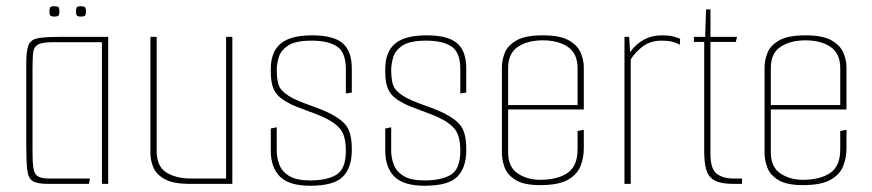

<svg xmlns="http://www.w3.org/2000/svg" viewBox="-20 -588 2787 614"><path d="M133 0Q99 0 84.5 -9Q70 -18 67 -45Q64 -72 64 -125V-387Q64 -426 71 -443.5Q78 -461 100 -465.5Q122 -470 167 -470H326V0H306V-453H147Q113 -453 100 -444.5Q87 -436 85.5 -416.5Q84 -397 84 -362V-103Q84 -68 87 -49.5Q90 -31 101.5 -24Q113 -17 138 -17H268L264 0ZM238 -535Q227 -535 225 -539.5Q223 -544 223 -551Q223 -559 225 -563.5Q227 -568 238 -568Q251 -568 253 -563.5Q255 -559 255 -551Q255 -544 253 -539.5Q251 -535 238 -535ZM154 -535Q142 -535 140 -539.5Q138 -544 138 -551Q138 -559 140 -563.5Q142 -568 154 -568Q166 -568 168 -563.5Q170 -559 170 -551Q170 -544 168 -539.5Q166 -535 154 -535Z M587 0Q533 0 506 -15.5Q479 -31 470 -53.5Q461 -76 461 -98V-470H481V-105Q481 -56 512 -36.5Q543 -17 592 -17H703V-470H723V0Z M972 6Q904 6 875 -23.5Q846 -53 846 -106V-177L865 -181V-106Q865 -83 873.5 -61Q882 -39 905 -25Q928 -11 972 -11Q1025 -11 1055.5 -29Q1086 -47 1086 -106Q1086 -151 1070 -173Q1054 -195 1013 -214Q1007 -217 991.5 -223Q976 -229 958 -235.5Q940 -242 925.5 -248Q911 -254 906 -257Q884 -268 871 -280.5Q858 -293 852 -311.5Q846 -330 846 -359V-368Q846 -422 877.5 -448.5Q909 -475 978 -475Q1046 -475 1075.5 -450Q1105 -425 1105 -369V-292L1086 -289V-367Q1086 -421 1057.5 -439.5Q1029 -458 977 -458Q925 -458 901.5 -442.5Q878 -427 871.5 -405Q865 -383 865 -364Q865 -324 875.5 -307Q886 -290 916 -274Q932 -266 953 -258Q974 -250 993.5 -243Q1013 -236 1023 -231Q1071 -209 1088 -185Q1105 -161 1105 -113V-107Q1105 -52 1076.5 -23Q1048 6 972 6Z M1338 6Q1270 6 1241 -23.5Q1212 -53 1212 -106V-177L1231 -181V-106Q1231 -83 1239.5 -61Q1248 -39 1271 -25Q1294 -11 1338 -11Q1391 -11 1421.5 -29Q1452 -47 1452 -106Q1452 -151 1436 -173Q1420 -195 1379 -214Q1373 -217 1357.5 -223Q1342 -229 1324 -235.5Q1306 -242 1291.5 -248Q1277 -254 1272 -257Q1250 -268 1237 -280.5Q1224 -293 1218 -311.5Q1212 -330 1212 -359V-368Q1212 -422 1243.5 -448.5Q1275 -475 1344 -475Q1412 -475 1441.5 -450Q1471 -425 1471 -369V-292L1452 -289V-367Q1452 -421 1423.5 -439.5Q1395 -458 1343 -458Q1291 -458 1267.5 -442.5Q1244 -427 1237.5 -405Q1231 -383 1231 -364Q1231 -324 1241.5 -307Q1252 -290 1282 -274Q1298 -266 1319 -258Q1340 -250 1359.5 -243Q1379 -236 1389 -231Q1437 -209 1454 -185Q1471 -161 1471 -113V-107Q1471 -52 1442.5 -23Q1414 6 1338 6Z M1707 4Q1656 4 1629.5 -12Q1603 -28 1594 -52Q1585 -76 1585 -98V-373Q1585 -396 1594.5 -419.5Q1604 -443 1632 -459Q1660 -475 1716 -475Q1771 -475 1799 -459Q1827 -443 1837 -419.5Q1847 -396 1847 -373V-248H1827V-370Q1827 -417 1796 -438Q1765 -459 1716 -459Q1668 -459 1636.5 -438.5Q1605 -418 1605 -370V-101Q1605 -54 1635.5 -33.5Q1666 -13 1707 -13Q1763 -13 1795 -35Q1827 -57 1827 -110V-169L1847 -173V-114Q1847 -84 1836.5 -57Q1826 -30 1796 -13Q1766 4 1707 4ZM1591 -238V-252H1847V-238Z M1977 0V-470H1992L1995 -421Q2012 -446 2038 -460.5Q2064 -475 2096 -475Q2118 -475 2130.5 -472Q2143 -469 2155 -464L2154 -445Q2141 -452 2128.5 -455Q2116 -458 2096 -458Q2061 -458 2037 -440.5Q2013 -423 1997 -398V0Z M2324 0Q2286 0 2266 -10.5Q2246 -21 2239 -44Q2232 -67 2232 -102V-454H2199V-470H2235L2238 -558H2252V-470H2337L2333 -454H2252V-95Q2252 -48 2272 -32.5Q2292 -17 2327 -17H2353V0Z M2547 4Q2496 4 2469.5 -12Q2443 -28 2434 -52Q2425 -76 2425 -98V-373Q2425 -396 2434.5 -419.5Q2444 -443 2472 -459Q2500 -475 2556 -475Q2611 -475 2639 -459Q2667 -443 2677 -419.5Q2687 -396 2687 -373V-248H2667V-370Q2667 -417 2636 -438Q2605 -459 2556 -459Q2508 -459 2476.5 -438.5Q2445 -418 2445 -370V-101Q2445 -54 2475.5 -33.5Q2506 -13 2547 -13Q2603 -13 2635 -35Q2667 -57 2667 -110V-169L2687 -173V-114Q2687 -84 2676.5 -57Q2666 -30 2636 -13Q2606 4 2547 4ZM2431 -238V-252H2687V-238Z"/></svg>

Font: Smooch Sans Thin
Style: Regular
Weight: 100
Designer: Robert E. Leuschke
Foundry: Robert E. Leuschke
Version: Version 1.010